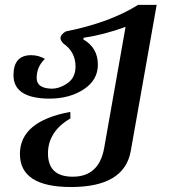

<svg xmlns="http://www.w3.org/2000/svg" viewBox="-20 -503 679 772"><path d="M265.6 249Q60.1 249 60.1 116.2Q60.1 -15.6 262.7 -53.2L263.2 -26.9Q172.9 25.9 172.9 113.8Q172.9 207.5 272.5 207.5Q378.4 207.5 398.9 91.8L484.9 -395Q398.4 -363.3 316.4 -351.1L314.9 -344.7Q373.5 -311 373.5 -243.2Q373.5 -180.7 316.4 -143.6Q259.3 -106.4 178.2 -106.4Q34.2 -107.4 34.2 -200.7Q34.2 -280.3 104 -281.2Q135.7 -281.2 160.6 -266.1Q127.4 -234.9 127.4 -189.5Q127.4 -147.9 187.5 -146.5Q220.2 -146.5 252 -168.9Q283.7 -191.4 283.7 -235.4Q283.7 -293.9 235.4 -327.6Q223.1 -340.3 223.1 -349.6L223.6 -353Q225.1 -364.3 244.1 -376.5Q421.9 -412.1 535.2 -483.4H609.9L505.9 103.5Q480.5 249 265.6 249Z"/></svg>

Font: Kelvinch
Style: Bold Italic
Weight: 700
Italic angle: -10°
Designer: Paul James Miller
Foundry: High-Logic / Made with FontCreator
Version: Version 3.30 September 23, 2016